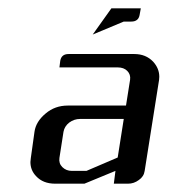

<svg xmlns="http://www.w3.org/2000/svg" viewBox="-20 -442 406 462"><path d="M53.2 -52.2Q53.2 -55.2 54.2 -62L63 -125Q66.4 -149.4 89.8 -168.9Q112.3 -188 143.1 -188H283.2L293 -250Q294.9 -262.7 286.1 -271.5Q277.8 -279.8 263.2 -279.8H123L125 -295.9Q127.9 -312 145 -312H303.2Q331.1 -312 348.6 -293.5Q363.3 -277.3 363.3 -257.3Q363.3 -252.4 362.8 -250L328.1 -30.8Q326.2 -17.1 314 -8.8Q302.2 0 288.1 0H253.9L257.8 -30.8L183.1 0H112.8Q83.5 0 66.9 -18.1Q53.2 -32.2 53.2 -52.2ZM123 -62Q121.1 -48.8 129.9 -40Q139.2 -30.8 152.8 -30.8H188L263.2 -63L277.8 -155.8H172.9Q158.2 -155.8 146.5 -147Q135.3 -138.2 132.8 -125ZM203.1 -358.9 248 -421.9H318.8L315.9 -405.8Q313 -390.1 295.9 -390.1H277.8Z"/></svg>

Font: Hhenum
Style: Italic
Weight: 400
Designer: T. Christopher White
Version: Version 1.0